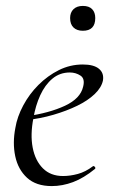

<svg xmlns="http://www.w3.org/2000/svg" viewBox="-20 -617 383 649"><path d="M155 12Q102 12 71.5 -16Q41 -44 31.5 -89Q22 -134 32 -185Q38 -222 58.5 -260.5Q79 -299 110 -330Q141 -361 179 -380Q217 -399 260 -399Q297 -399 314.5 -384.5Q332 -370 328 -345Q323 -321 300 -299Q277 -277 241 -259.5Q205 -242 160.5 -229Q116 -216 68 -211L70 -224Q147 -235 199.5 -259.5Q252 -284 261 -324Q268 -351 252 -361.5Q236 -372 216 -372Q182 -372 157 -351Q132 -330 116 -295Q100 -260 93 -218Q82 -162 90.5 -118Q99 -74 125 -48Q151 -22 193 -22Q217 -22 243 -29Q269 -36 294 -55Q297 -57 300.5 -53Q304 -49 301 -46Q263 -15 227 -1.5Q191 12 155 12ZM260 -513Q240 -513 228.5 -524Q217 -535 217 -556Q217 -575 228.5 -586Q240 -597 260 -597Q281 -597 291.5 -586Q302 -575 302 -556Q302 -513 260 -513Z"/></svg>

Font: Cormorant
Style: Italic
Weight: 400
Italic angle: -10°
Designer: Christian Thalmann (Catharsis Fonts)
Foundry: Catharsis Fonts
Version: Version 4.000